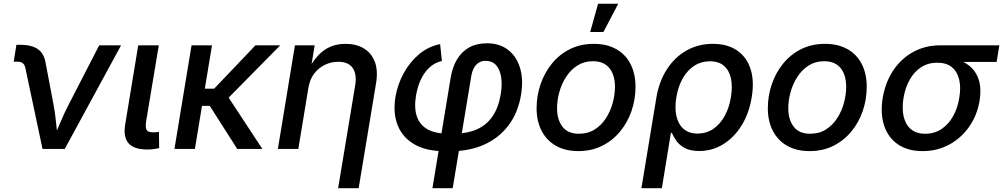

<svg xmlns="http://www.w3.org/2000/svg" viewBox="-20 -775 5220 999"><path d="M201.2 0 112.3 -419.9Q108.4 -438.5 98.4 -446.3Q88.4 -454.1 67.4 -454.1H51.3L65.4 -542H84.5Q143.6 -542 176 -520Q208.5 -498 216.8 -450.2L257.8 -234.9Q267.1 -186 271.7 -137Q276.4 -87.9 281.7 -40.5H252Q273.4 -88.4 293.7 -137.2Q314 -186 339.4 -234.9L496.1 -539.1H609.9L316.9 0Z M747.1 2.9Q676.8 2.9 648.7 -29.8Q620.6 -62.5 631.3 -127L699.2 -539.1H806.2L740.7 -146Q735.4 -113.3 742.4 -99.9Q749.5 -86.4 776.4 -86.4Q787.6 -86.4 794.7 -87.2Q801.8 -87.9 807.1 -89.4L808.1 -4.4Q797.9 -2 781.7 0.5Q765.6 2.9 747.1 2.9Z M1083 -539.1 994.1 0H887.7L976.6 -539.1ZM1438 -539.1 1127.4 -224.1H997.1L1011.2 -313.5H1094.2L1309.1 -539.1ZM1214.4 0 1069.3 -227.5 1148.4 -299.3 1345.2 0Z M1584.5 -317.4 1532.2 0H1425.8L1514.6 -539.1H1617.2L1595.7 -406.7L1582 -407.2Q1606.4 -455.6 1635.5 -486.6Q1664.6 -517.6 1700 -532.2Q1735.4 -546.9 1777.8 -546.9Q1833 -546.9 1872.6 -523.4Q1912.1 -500 1929.9 -454.3Q1947.8 -408.7 1936.5 -340.8L1846.2 204.1H1739.3L1827.6 -328.1Q1837.9 -388.2 1815.4 -420.9Q1793 -453.6 1739.7 -453.6Q1703.6 -453.6 1670.9 -438Q1638.2 -422.4 1615 -392.3Q1591.8 -362.3 1584.5 -317.4Z M2230 204.1 2325.2 -372.6Q2334.5 -427.7 2358.9 -467.5Q2383.3 -507.3 2422.1 -528.6Q2460.9 -549.8 2513.7 -549.8Q2579.6 -549.8 2623.8 -515.6Q2668 -481.4 2686 -420.9Q2704.1 -360.4 2690.9 -280.8Q2675.3 -188 2625.7 -122.6Q2576.2 -57.1 2499.5 -22.7Q2422.9 11.7 2326.2 11.7H2293.5Q2199.2 11.7 2137.2 -23.4Q2075.2 -58.6 2049.6 -122.1Q2023.9 -185.5 2037.6 -271Q2049.3 -337.9 2081.3 -395.8Q2113.3 -453.6 2161.6 -493.7Q2210 -533.7 2270 -545.4L2279.3 -457.5Q2245.1 -450.7 2217.3 -426.3Q2189.5 -401.9 2171.1 -364Q2152.8 -326.2 2144.5 -277.8Q2133.8 -211.9 2149.4 -168Q2165 -124 2205.3 -101.8Q2245.6 -79.6 2309.1 -79.6H2341.3Q2409.7 -79.6 2460.2 -101.6Q2510.7 -123.5 2542.2 -168.9Q2573.7 -214.4 2585 -283.2Q2593.8 -334 2587.6 -373.5Q2581.5 -413.1 2561.3 -435.8Q2541 -458.5 2506.8 -458.5Q2484.9 -458.5 2469.7 -448.2Q2454.6 -438 2445.1 -419.7Q2435.5 -401.4 2431.6 -376L2335.4 204.1Z M2989.3 11.2Q2921.4 11.2 2872.8 -16.4Q2824.2 -43.9 2798.1 -94.2Q2772 -144.5 2772 -211.4Q2772 -276.4 2792.5 -336.4Q2813 -396.5 2851.6 -444.1Q2890.1 -491.7 2945.3 -519.3Q3000.5 -546.9 3069.3 -546.9Q3137.2 -546.9 3186 -519.5Q3234.9 -492.2 3260.7 -441.7Q3286.6 -391.1 3286.6 -323.2Q3286.6 -258.3 3266.1 -198.2Q3245.6 -138.2 3206.5 -90.8Q3167.5 -43.5 3112.5 -16.1Q3057.6 11.2 2989.3 11.2ZM2992.2 -79.1Q3039.1 -79.1 3074.2 -101.3Q3109.4 -123.5 3132.8 -159.9Q3156.2 -196.3 3168 -239.5Q3179.7 -282.7 3179.7 -323.7Q3179.7 -362.8 3167.5 -392.6Q3155.3 -422.4 3129.9 -439.5Q3104.5 -456.5 3065.4 -456.5Q3019.5 -456.5 2984.6 -434.3Q2949.7 -412.1 2926 -375.7Q2902.3 -339.4 2890.4 -296.1Q2878.4 -252.9 2878.4 -210.9Q2878.4 -153.3 2906.2 -116.2Q2934.1 -79.1 2992.2 -79.1ZM3050.8 -608.4 3091.8 -755.4H3196.8L3119.6 -608.4Z M3317.4 204.1 3395 -266.1Q3409.2 -351.6 3450 -414.6Q3490.7 -477.5 3552 -512.2Q3613.3 -546.9 3689 -546.9Q3763.7 -546.9 3813.7 -513.4Q3863.8 -480 3884.5 -418.2Q3905.3 -356.4 3891.6 -271Q3877.9 -185.1 3838.4 -121.8Q3798.8 -58.6 3741.9 -23.9Q3685.1 10.7 3618.2 10.7Q3572.3 10.7 3543.9 -4.4Q3515.6 -19.5 3500 -41.3Q3484.4 -63 3476.1 -83.5H3470.7L3423.8 204.1ZM3609.4 -80.1Q3655.8 -80.1 3691.4 -104.5Q3727.1 -128.9 3750.7 -171.9Q3774.4 -214.8 3783.2 -270Q3792 -324.7 3783.2 -366.5Q3774.4 -408.2 3747.3 -432.1Q3720.2 -456.1 3673.8 -456.1Q3628.4 -456.1 3592.5 -432.9Q3556.6 -409.7 3532.7 -367.9Q3508.8 -326.2 3499.5 -270.5Q3489.7 -213.9 3499.5 -170.9Q3509.3 -127.9 3537.1 -104Q3564.9 -80.1 3609.4 -80.1Z M4192.4 11.2Q4124.5 11.2 4075.9 -16.4Q4027.3 -43.9 4001.2 -94.2Q3975.1 -144.5 3975.1 -211.4Q3975.1 -276.4 3995.6 -336.4Q4016.1 -396.5 4054.7 -444.1Q4093.3 -491.7 4148.4 -519.3Q4203.6 -546.9 4272.5 -546.9Q4340.3 -546.9 4389.2 -519.5Q4438 -492.2 4463.9 -441.7Q4489.7 -391.1 4489.7 -323.2Q4489.7 -258.3 4469.2 -198.2Q4448.7 -138.2 4409.7 -90.8Q4370.6 -43.5 4315.7 -16.1Q4260.7 11.2 4192.4 11.2ZM4195.3 -79.1Q4242.2 -79.1 4277.3 -101.3Q4312.5 -123.5 4335.9 -159.9Q4359.4 -196.3 4371.1 -239.5Q4382.8 -282.7 4382.8 -323.7Q4382.8 -362.8 4370.6 -392.6Q4358.4 -422.4 4333 -439.5Q4307.6 -456.5 4268.6 -456.5Q4222.7 -456.5 4187.7 -434.3Q4152.8 -412.1 4129.2 -375.7Q4105.5 -339.4 4093.5 -296.1Q4081.5 -252.9 4081.5 -210.9Q4081.5 -153.3 4109.4 -116.2Q4137.2 -79.1 4195.3 -79.1Z M4780.3 11.2Q4703.6 11.2 4652.6 -23.4Q4601.6 -58.1 4580.6 -120.6Q4559.6 -183.1 4572.8 -265.6Q4586.9 -348.1 4628.4 -409.7Q4669.9 -471.2 4732.4 -505.1Q4794.9 -539.1 4871.1 -539.1H5179.7L5165.5 -452.6H4936L4856.9 -448.7Q4808.6 -448.7 4772.2 -424.8Q4735.8 -400.9 4712.9 -359.6Q4689.9 -318.4 4681.2 -266.1Q4672.4 -214.4 4681.2 -171.9Q4689.9 -129.4 4718 -104.2Q4746.1 -79.1 4794.4 -79.1Q4842.8 -79.1 4879.4 -104Q4916 -128.9 4939.5 -171.1Q4962.9 -213.4 4971.2 -266.1Q4980.5 -318.8 4970.9 -360.1Q4961.4 -401.4 4933.3 -425Q4905.3 -448.7 4856.9 -448.7L4861.8 -479.5Q4917 -479.5 4960.9 -465.6Q5004.9 -451.7 5034.2 -423.3Q5063.5 -395 5075 -352.1Q5086.4 -309.1 5076.7 -250.5Q5064.5 -175.3 5022.9 -116Q4981.4 -56.6 4918.9 -22.7Q4856.4 11.2 4780.3 11.2Z"/></svg>

Font: Inter 18pt Medium
Style: Italic
Weight: 500
Italic angle: -9.3988°
Designer: Rasmus Andersson
Foundry: rsms
Version: Version 4.001;git-66647c0bb